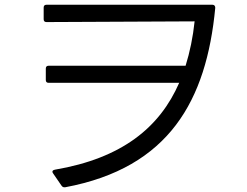

<svg xmlns="http://www.w3.org/2000/svg" viewBox="-20 -744 1040 809"><path d="M173 -407C173 -399 177 -395 185 -395H735C653 -207 494 -77 211 -29C201 -27 198 -21 204 -13L239 38C243 44 248 46 255 45C693 -37 850 -321 887 -711C887 -719 883 -724 875 -724H176C168 -724 164 -720 164 -712V-663C164 -655 168 -651 176 -651C302 -652 655 -653 800 -654C793 -587 780 -525 762 -467H185C177 -467 173 -463 173 -455Z"/></svg>

Font: LINE Seed JP App_OTF Regular
Style: Regular
Weight: 400
Designer: LY Corporation & Fontrix & Fontworks
Version: Version 1.002